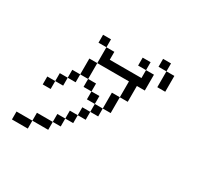

<svg xmlns="http://www.w3.org/2000/svg" viewBox="-179 -1031 1358 1312"><g transform="rotate(30 500.0 -374.5)"><path d="M187.5 0H62.5V62.5H187.5ZM187.5 0H312.5V-62.5H187.5ZM312.5 -62.5H375V-125H312.5ZM375 -125H437.5V-187.5H375ZM437.5 -187.5H500V-250H437.5ZM500 -250H562.5V-312.5H500ZM187.5 -312.5H125V-250H187.5ZM187.5 -312.5H250V-375H187.5ZM500 -312.5V-375H437.5V-312.5ZM562.5 -312.5H625Q625 -312.5 625 -437.5H562.5Q562.5 -437.5 562.5 -312.5ZM250 -375H312.5V-437.5H250ZM437.5 -375V-437.5H375V-375ZM312.5 -437.5H375Q375 -437.5 375 -562.5H312.5Q312.5 -562.5 312.5 -437.5ZM625 -437.5H687.5Q687.5 -437.5 687.5 -562.5H750Q750 -562.5 750 -687.5H687.5V-625H437.5V-687.5H375Q375 -687.5 375 -562.5H625Q625 -562.5 625 -437.5ZM375 -687.5V-750H312.5V-687.5ZM687.5 -687.5V-750H625V-687.5ZM812.5 -750Q812.5 -750 812.5 -625H875Q875 -625 875 -750ZM812.5 -750V-812.5H750V-750Z"/></g></svg>

Font: Unifont
Style: Regular
Weight: 500
Version: Version 15.1.04